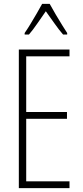

<svg xmlns="http://www.w3.org/2000/svg" viewBox="-20 -969 425 989"><path d="M338 0H77V-714H338V-679H115V-392H325V-357H115V-35H338ZM236 -949Q249 -925 267 -894.5Q285 -864 301.5 -837.5Q318 -811 326 -799V-791H305Q284 -815 260.5 -848.5Q237 -882 216 -911Q197 -884 173 -849Q149 -814 129 -791H107V-799Q119 -816 135.5 -843Q152 -870 168.5 -898.5Q185 -927 197 -949Z"/></svg>

Font: Noto Sans Myanmar UI ExtraCondensed ExtraLight
Style: Regular
Weight: 200
Width: 2
Designer: Monotype Design Team
Foundry: Monotype Imaging Inc.
Version: Version 2.103; ttfautohint (v1.8.4.7-5d5b)